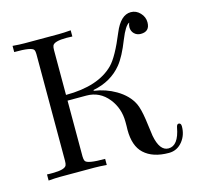

<svg xmlns="http://www.w3.org/2000/svg" viewBox="-101 -775 941 905"><g transform="rotate(-15 369.5 -323.0)"><path d="M706.1 -84.5Q706.1 -42.5 682.1 -12.2Q655.8 21 615.2 21Q536.6 21 494.1 -18.6Q454.1 -55.7 454.1 -134.3Q454.1 -140.6 454.6 -153.8Q454.6 -167 454.6 -173.3Q454.6 -239.7 415.5 -288.6Q373.5 -340.8 308.6 -340.8H216.8V-67.9Q216.8 -54.2 221.2 -45.9Q230 -29.3 316.9 -29.8V0Q282.2 -2.9 258.3 -2.9H88.9Q67.9 -2.9 33.2 0V-29.8Q37.1 -29.8 46.4 -29.3Q55.2 -29.3 60.1 -29.3Q121.1 -29.3 128.9 -48.8Q131.8 -56.2 131.8 -70.3V-590.8Q131.8 -604 128.4 -610.8Q120.1 -627.9 33.2 -627V-657.2Q67.4 -654.3 91.3 -654.3H258.3Q282.7 -654.3 316.9 -657.2V-627Q312.5 -627 303.2 -627.4Q293.9 -627.9 289.1 -627.9Q227.5 -627.9 219.7 -608.4Q216.8 -601.1 216.8 -586.9V-368.7Q375 -368.7 451.2 -445.8Q486.3 -481.4 530.8 -589.4Q562.5 -666.5 612.3 -666.5Q638.2 -666.5 657.2 -646.5Q676.3 -626.5 676.3 -600.1Q676.3 -555.2 632.3 -555.2Q613.3 -555.2 600.6 -567.6Q587.9 -580.1 587.9 -599.1Q587.9 -610.4 592.8 -621.1Q572.8 -612.8 547.9 -550.8Q517.6 -473.6 488.3 -438Q436.5 -374.5 348.1 -357.4V-353.5Q404.8 -345.7 453.1 -317.4Q507.3 -285.6 529.8 -238.8Q542 -212.4 549.8 -159.7Q555.2 -118.7 561 -77.1Q575.7 0 618.7 0Q667 0 682.6 -85.4Q685.5 -100.6 694.3 -100.6Q706.1 -100.6 706.1 -84.5Z"/></g></svg>

Font: Kurinto Book Core
Style: Regular
Weight: 400
Designer: Kurinto was developed by Clint Goss from a range of fonts that are compatible with the SIL Open Font License Version 1.1
Foundry: Clinton F. Goss
Version: Version 2.196; July 25, 2020